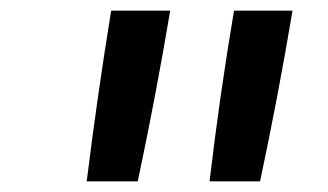

<svg xmlns="http://www.w3.org/2000/svg" viewBox="-20 -792 616 361"><path d="M374 -451H469Q503 -611 530 -772H420Q393 -612 374 -451ZM143 -451H239Q273 -611 300 -772H189Q163 -612 143 -451Z"/></svg>

Font: Iosevka Sparkle Medium
Style: Italic
Weight: 500
Italic angle: -9°
Designer: Belleve Invis
Foundry: Belleve Invis
Version: Version 4.5.0; ttfautohint (v1.8.3)